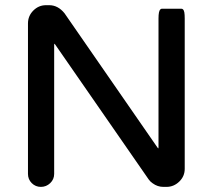

<svg xmlns="http://www.w3.org/2000/svg" viewBox="-20 -713 824 744"><path d="M190.9 -543.9Q189.9 -542 189.9 -540V-39.1Q189.9 -18.1 174.6 -3.4Q159.2 11.2 138.4 11.2Q117.7 11.2 103 -3.4Q88.4 -18.1 88.4 -39.1V-622.1Q88.4 -651.4 109.1 -672.1Q129.9 -692.9 158.2 -692.9H170.9Q204.6 -692.9 230 -661.6L590.3 -141.1Q591.8 -139.2 593.3 -137.7Q594.2 -139.6 594.2 -141.6V-641.6Q594.2 -669.9 601.1 -676.3Q603.5 -679.2 607.4 -679.2H682.6Q686.5 -679.2 689 -676.8Q691.4 -674.3 692.4 -671.6Q693.4 -668.9 694.3 -665Q695.8 -656.7 695.8 -641.6V-58.6Q695.8 -29.8 674.6 -9.3Q653.3 11.2 625 11.2H613.3Q590.3 11.2 571.3 -2.9Q562.5 -8.8 556.2 -17.6L193.8 -540.5Q192.4 -542.5 190.9 -543.9Z"/></svg>

Font: YuPearl-Medium
Style: Medium
Weight: 500
Designer: Max Yao
Foundry: Max-Everyday
Version: Version 1.011; ttfautohint (v1.8.3)